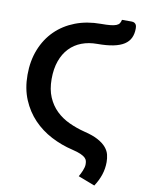

<svg xmlns="http://www.w3.org/2000/svg" viewBox="-101 -841 796 1083"><g transform="rotate(10 297.0 -299.0)"><path d="M393.5 -615Q345.5 -615 305.2 -599.8Q265 -584.5 236 -554.2Q207 -524 191 -479.2Q175 -434.5 175 -375.5Q175 -316 193.8 -272.2Q212.5 -228.5 244.5 -197.5Q276.5 -166.5 319 -146.8Q361.5 -127 409 -115Q459 -103 489.2 -86.2Q519.5 -69.5 535.8 -50Q552 -30.5 557 -9.5Q562 11.5 562 32.5Q562 70 550.5 105Q539 140 516.5 174.5L421 138Q425.5 130.5 430 121.5Q434.5 112.5 438.5 102.8Q442.5 93 445 83.5Q447.5 74 447.5 65.5Q447.5 55.5 445.5 46.5Q443.5 37.5 435 29Q426.5 20.5 408.8 12.5Q391 4.5 359.5 -3Q295 -18 236.5 -48.5Q178 -79 133.8 -125.2Q89.5 -171.5 63.2 -234Q37 -296.5 37 -375.5Q37 -455.5 63 -521Q89 -586.5 136.2 -633Q183.5 -679.5 249.2 -704.8Q315 -730 394.5 -730Q428.5 -730 449.5 -732.2Q470.5 -734.5 482.8 -739.5Q495 -744.5 500.2 -752.8Q505.5 -761 508 -773H562.5Q573.5 -773 579.5 -769.2Q585.5 -765.5 588.5 -760.2Q591.5 -755 592.2 -748.8Q593 -742.5 593 -738Q593 -707.5 582.2 -684.5Q571.5 -661.5 547.8 -646Q524 -630.5 486 -622.8Q448 -615 393.5 -615Z"/></g></svg>

Font: Lato 2
Style: Bold
Weight: 700
Designer: Lukasz Dziedzic with Adam Twardoch and Botio Nikoltchev
Foundry: tyPoland Lukasz Dziedzic
Version: Version 2.015; 2015-08-06; http://www.latofonts.com/